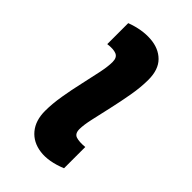

<svg xmlns="http://www.w3.org/2000/svg" viewBox="-9 -585 537 537"><g transform="rotate(-45 259.5 -317.0)"><path d="M395 -245Q365 -245 331 -251Q297 -257 264 -264.5Q231 -272 204 -278Q177 -284 161 -284Q143 -284 139 -271.5Q135 -259 137 -237H53Q35 -281 39.5 -315Q44 -349 67.5 -368.5Q91 -388 129 -388Q157 -388 190 -382.5Q223 -377 255.5 -369.5Q288 -362 315 -356.5Q342 -351 359 -351Q377 -351 382 -363Q387 -375 384 -397H467Q482 -357 479.5 -322Q477 -287 456 -266Q435 -245 395 -245Z"/></g></svg>

Font: Bricolage Grotesque 48pt Condensed ExtraBold SemiBold
Style: Regular
Weight: 600
Version: Version 1.000;gftools[0.9.30]